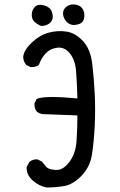

<svg xmlns="http://www.w3.org/2000/svg" viewBox="-20 -833 540 861"><path d="M189.5 7.8Q156.2 2 127 -23.4Q97.7 -48.8 99.6 -84L111.3 -106.4Q127 -120.1 148.4 -118.2L168 -108.4Q177.7 -95.7 187.5 -84.5Q197.3 -73.2 229.5 -70.8Q261.7 -68.4 290.5 -106Q319.3 -143.6 323.2 -200.2Q327.1 -256.8 327.1 -315.4L171.9 -321.3Q156.2 -323.2 144.5 -333Q132.8 -348.6 134.8 -370.1L144.5 -389.6Q183.6 -405.3 327.1 -391.6Q325.2 -461.9 321.3 -512.7Q317.4 -563.5 293.5 -593.3Q269.5 -623 237.3 -619.1Q205.1 -615.2 185.1 -593.8Q165 -572.3 154.3 -542Q138.7 -530.3 117.2 -532.2L97.7 -542Q84 -557.6 84 -579.1Q87.9 -609.4 123 -642.6Q158.2 -675.8 198.2 -686.5Q238.3 -697.3 277.8 -691.4Q317.4 -685.5 351.6 -649.4Q385.7 -613.3 393.6 -547.4Q401.4 -481.4 404.8 -412.1Q408.2 -342.8 404.8 -270.5Q401.4 -198.2 392.6 -141.1Q383.8 -84 345.7 -44.9Q307.6 -5.9 269 1Q230.5 7.8 189.5 7.8ZM164.1 -716.8Q143.6 -725.6 132.3 -737.8Q121.1 -750 122.6 -770.5Q124 -791 138.2 -803.7Q152.3 -816.4 178.7 -808.6Q205.1 -800.8 212.4 -780.3Q219.7 -759.8 214.4 -745.1Q209 -730.5 193.4 -723.1Q177.7 -715.8 164.1 -716.8ZM309.6 -720.7Q287.1 -722.7 274.4 -740.2Q261.7 -757.8 262.7 -775.4Q263.7 -793 280.3 -804.7Q296.9 -816.4 320.8 -812Q344.7 -807.6 353.5 -787.6Q362.3 -767.6 355.5 -745.1Q348.6 -722.7 309.6 -720.7Z"/></svg>

Font: JasonHandwriting2
Style: Regular
Weight: 400
Version: Version 1.05.10